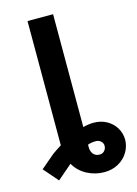

<svg xmlns="http://www.w3.org/2000/svg" viewBox="-215 -778 748 1049"><g transform="rotate(-15 159.5 -254.0)"><path d="M193.4 -707V-68.8Q225.6 -77.1 252.9 -77.1Q294.4 -77.1 326.9 -59.1Q359.4 -41 377.7 -10.5Q396 20 396.5 56.6Q396 93.8 376.7 126.5Q357.4 159.2 322.3 179.2Q287.1 199.2 241.2 199.2Q190.4 199.2 144.8 175.3Q99.1 151.4 73.7 106.9L-9.8 178.7L-81.1 96.7L-2.9 30.3Q22.9 11.7 48.8 -3.9V-707ZM242.2 99.6Q257.8 99.6 268.6 87.9Q279.3 76.2 279.3 59.6Q279.3 45.4 267.8 34.4Q256.3 23.4 238.3 23.4Q214.8 23.4 193.4 30.8V44.9Q193.4 69.8 206.1 84.7Q218.8 99.6 242.2 99.6Z"/></g></svg>

Font: Pretendard Std
Style: Bold
Weight: 700
Designer: Base glyphs from Inter by Rasmus Andersson; Hangeul glyphs from Noto Sans CJK(Source Han Sans) by Jang Soo-young and Kan
Foundry: Kil Hyung-jin
Version: Version 1.309